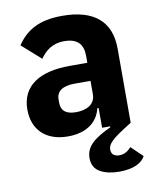

<svg xmlns="http://www.w3.org/2000/svg" viewBox="-84 -602 721 880"><g transform="rotate(-10 276.5 -162.5)"><path d="M342 -159C342 -111 301 -91 252 -91C208 -91 183 -108 183 -147V-162C183 -201 212 -221 270 -221H342V-159ZM395 4C320 39 276 71 276 127C276 159 290 181 313 193C336 206 367 212 400 212C464 212 505 193 522 161L469 110C454 126 438 138 414 138C394 138 376 130 376 105C376 93 380 82 396 66C412 50 441 31 490 0V-345C490 -470 415 -537 266 -537C155 -537 97 -500 54 -437L142 -359C165 -391 196 -421 255 -421C318 -421 342 -389 342 -338V-305H259C120 -305 34 -252 34 -141C34 -49 92 12 197 12C277 12 335 -24 351 -92H357V0H394Z"/></g></svg>

Font: Plexus Sans Bold
Style: Regular
Weight: 700
Version: Version 2.001;PS 002.001;hotconv 1.0.70;makeotf.lib2.5.58329